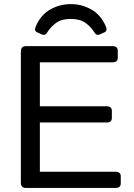

<svg xmlns="http://www.w3.org/2000/svg" viewBox="-20 -928 660 948"><path d="M156.7 -797.9Q181.2 -854.5 228 -881.1Q274.9 -907.7 329.6 -907.7Q384.3 -907.7 431.2 -881.1Q478 -854.5 502.4 -797.9Q512.2 -775.9 496.1 -768.6L472.2 -757.8Q456.1 -751 445.8 -768.1Q429.2 -795.4 402.3 -814.9Q375.5 -834.5 329.6 -834.5Q283.7 -834.5 256.8 -814.9Q230 -795.4 213.4 -768.1Q203.1 -751 187 -757.8L163.1 -768.6Q147 -775.9 156.7 -797.9ZM107.4 0Q83 0 83 -26.9V-673.3Q83 -700.2 107.4 -700.2H534.7Q561.5 -700.2 561.5 -678.2V-642.1Q561.5 -620.1 534.7 -620.1H176.8V-403.3H505.4Q532.2 -403.3 532.2 -381.3V-345.2Q532.2 -323.2 505.4 -323.2H176.8V-80.1H549.3Q576.2 -80.1 576.2 -58.1V-22Q576.2 0 549.3 0Z"/></svg>

Font: Istok
Style: Regular
Weight: 500
Designer: Andrey V. Panov
Foundry: Andrey V. Panov
Version: Version 1.0.3